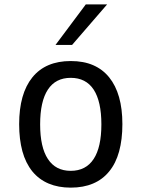

<svg xmlns="http://www.w3.org/2000/svg" viewBox="-20 -837 642 871"><path d="M369.1 -816.9H465.8L307.1 -633.3H231.9ZM300.8 14.2Q244.6 14.2 200.9 -4.2Q157.2 -22.5 127 -59.1Q96.2 -97.2 81.5 -151.1Q66.9 -205.1 66.9 -273.4Q66.9 -412.1 127 -486.3Q187 -560.1 300.8 -560.1Q359.4 -560.1 402.6 -541.3Q445.8 -522.5 475.1 -486.3Q535.2 -412.1 535.2 -273.9Q535.2 -204.1 520.3 -149.9Q505.4 -95.7 475.1 -59.1Q445.8 -22.9 402.1 -4.4Q358.4 14.2 300.8 14.2ZM300.8 -62Q369.6 -62 404.8 -115.7Q439.9 -168.9 439.9 -272.9Q439.9 -377 404.8 -430.7Q369.6 -483.9 300.8 -483.9Q232.4 -483.9 197.3 -430.7Q162.1 -377 162.1 -272.9Q162.1 -168.9 197.3 -115.7Q232.4 -62 300.8 -62Z"/></svg>

Font: Hack
Style: Regular
Weight: 400
Monospace: yes
Designer: Christopher Simpkins
Foundry: Christopher Simpkins
Version: Version 2.019; ttfautohint (v1.4.1) -l 4 -r 80 -G 350 -x 0 -